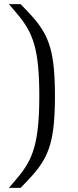

<svg xmlns="http://www.w3.org/2000/svg" viewBox="-20 -763 380 933"><path d="M23 150Q52 117 75.5 88Q99 59 117 26.5Q135 -6 147 -49Q159 -92 165 -152Q171 -212 171 -297Q171 -382 165 -442Q159 -502 147 -544.5Q135 -587 117 -619.5Q99 -652 75.5 -681Q52 -710 23 -743H80Q118 -705 145.5 -673Q173 -641 192.5 -607Q212 -573 224 -531Q236 -489 241.5 -432Q247 -375 247 -296Q247 -218 241.5 -161Q236 -104 224 -62Q212 -20 192.5 14Q173 48 145.5 80Q118 112 80 150Z"/></svg>

Font: Saira Expanded
Style: Regular
Weight: 400
Width: 7
Designer: Hector Gatti with collaboration of the Omnibus-Type team
Foundry: Omnibus-Type
Version: Version 1.100; ttfautohint (v1.8.3)